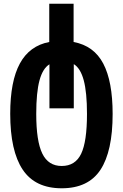

<svg xmlns="http://www.w3.org/2000/svg" viewBox="-20 -780 663 1033"><path d="M35 -168Q35 -343 87 -438.5Q139 -534 245 -554V-760H376V-554Q485 -534 535.5 -438Q586 -342 586 -167Q586 34 520.5 133.5Q455 233 312 233Q169 233 102 132.5Q35 32 35 -168ZM448 -167Q448 -283 430.5 -348Q413 -413 377 -435V-197H246V-434Q210 -412 192.5 -347.5Q175 -283 175 -167Q175 -21 207.5 46Q240 113 312 113Q385 113 416.5 47.5Q448 -18 448 -167Z"/></svg>

Font: Noto Sans Georgian Bold Cond
Style: Regular
Weight: 700
Width: 3
Designer: Monotype Design team
Foundry: Monotype Imaging Inc.
Version: Version 1.000